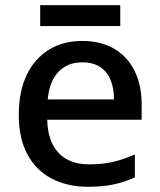

<svg xmlns="http://www.w3.org/2000/svg" viewBox="-20 -706 612 736"><path d="M295 -549Q366 -549 417 -519.5Q468 -490 495.5 -435Q523 -380 523 -305V-247H161Q163 -164 204.5 -120Q246 -76 321 -76Q373 -76 413.5 -85.5Q454 -95 497 -114V-26Q457 -8 415.5 1Q374 10 317 10Q239 10 179 -21Q119 -52 85.5 -113.5Q52 -175 52 -265Q52 -356 82.5 -419Q113 -482 167.5 -515.5Q222 -549 295 -549ZM295 -467Q238 -467 203.5 -430Q169 -393 163 -325H417Q417 -367 404 -399Q391 -431 364 -449Q337 -467 295 -467ZM441 -686V-606H134V-686Z"/></svg>

Font: Noto Sans Hebrew Medium
Style: Regular
Weight: 500
Designer: Monotype Design Team
Foundry: Monotype Imaging Inc.
Version: Version 2.003